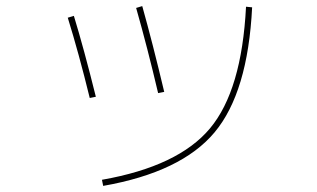

<svg xmlns="http://www.w3.org/2000/svg" viewBox="-20 -583 1040 629"><path d="M314 6Q564 -38 668 -162.5Q772 -287 786 -561L806 -559Q792 -280 683 -149.5Q574 -19 318 26ZM202 -525 222 -531Q255 -423 294 -266L274 -262Q238 -409 202 -525ZM426 -557 446 -563Q480 -442 518 -282L498 -278Q463 -427 426 -557Z"/></svg>

Font: Mplus 1p Thin
Style: Regular
Weight: 250
Version: Version 1.061